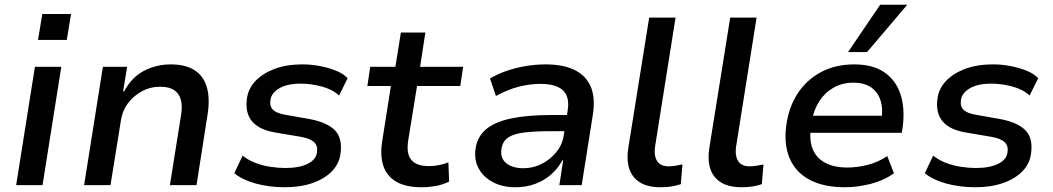

<svg xmlns="http://www.w3.org/2000/svg" viewBox="-20 -779 4432 808"><path d="M140 -611 158 -720H279L261 -611ZM48 0 127 -498H238L159 0Z M334 0 413 -498H515L498 -394H502Q534 -454 586 -481Q638 -508 699 -508Q760 -508 798 -484Q836 -460 850 -413.5Q864 -367 854 -300L807 0H695L742 -295Q748 -332 741.5 -358Q735 -384 714 -399Q693 -414 654 -414Q612 -414 576.5 -394.5Q541 -375 518 -344Q495 -313 489 -273L445 0Z M1179 9Q1113 9 1056.5 -6.5Q1000 -22 966 -50L1001 -124Q1025 -105 1055 -93.5Q1085 -82 1118 -77Q1151 -72 1181 -72Q1240 -72 1275.5 -90Q1311 -108 1314 -139Q1318 -165 1302 -180.5Q1286 -196 1247 -203L1141 -221Q1072 -232 1041.5 -267.5Q1011 -303 1019 -363Q1024 -404 1053 -436Q1082 -468 1132.5 -488Q1183 -508 1254 -508Q1290 -508 1326.5 -501Q1363 -494 1394 -481.5Q1425 -469 1443 -450L1407 -377Q1379 -403 1334 -415Q1289 -427 1246 -427Q1189 -427 1155.5 -407.5Q1122 -388 1118 -358Q1114 -332 1129 -317Q1144 -302 1181 -296L1283 -278Q1357 -264 1389.5 -230.5Q1422 -197 1413 -133Q1408 -91 1377.5 -59Q1347 -27 1296 -9Q1245 9 1179 9Z M1754 9Q1689 9 1649 -13.5Q1609 -36 1594 -79Q1579 -122 1588 -182L1625 -417H1526L1538 -498H1644L1667 -642H1770L1748 -498H1929L1917 -417H1735L1698 -189Q1689 -131 1711.5 -105.5Q1734 -80 1784 -80Q1806 -80 1827 -84Q1848 -88 1867 -96L1870 -15Q1845 -2 1814.5 3.5Q1784 9 1754 9Z M2149 9Q2095 9 2055 -12Q2015 -33 1995 -69Q1975 -105 1981 -152Q1988 -203 2025 -234.5Q2062 -266 2131 -280.5Q2200 -295 2301 -295H2382L2372 -227H2300Q2232 -227 2186.5 -221.5Q2141 -216 2117.5 -199.5Q2094 -183 2090 -150Q2085 -112 2111.5 -91.5Q2138 -71 2183 -71Q2223 -71 2259 -89Q2295 -107 2320.5 -138Q2346 -169 2352 -207L2369 -314Q2378 -372 2349 -399Q2320 -426 2254 -426Q2211 -426 2164.5 -414.5Q2118 -403 2067 -375L2042 -449Q2077 -469 2116 -482Q2155 -495 2195.5 -501.5Q2236 -508 2277 -508Q2349 -508 2397 -485Q2445 -462 2465.5 -415.5Q2486 -369 2475 -297L2428 0H2334L2350 -105H2347Q2329 -71 2299.5 -45Q2270 -19 2232 -5Q2194 9 2149 9Z M2759 9Q2682 9 2647 -34Q2612 -77 2624 -156L2712 -705H2823L2737 -164Q2733 -138 2738 -118.5Q2743 -99 2757 -89Q2771 -79 2793 -79Q2808 -79 2822.5 -81.5Q2837 -84 2852 -87L2845 -4Q2824 3 2804 6Q2784 9 2759 9Z M3100 9Q3023 9 2988 -34Q2953 -77 2965 -156L3053 -705H3164L3078 -164Q3074 -138 3079 -118.5Q3084 -99 3098 -89Q3112 -79 3134 -79Q3149 -79 3163.5 -81.5Q3178 -84 3193 -87L3186 -4Q3165 3 3145 6Q3125 9 3100 9Z M3537 9Q3446 9 3387 -22.5Q3328 -54 3303 -113Q3278 -172 3289 -252Q3299 -327 3336 -384.5Q3373 -442 3434 -475Q3495 -508 3575 -508Q3652 -508 3700.5 -475.5Q3749 -443 3769 -384Q3789 -325 3779 -246L3775 -220H3369L3380 -292H3710L3689 -270Q3697 -321 3685.5 -356.5Q3674 -392 3645.5 -411.5Q3617 -431 3571 -431Q3525 -431 3488.5 -410.5Q3452 -390 3428.5 -354Q3405 -318 3397 -272L3394 -251Q3384 -194 3399 -154.5Q3414 -115 3451.5 -94.5Q3489 -74 3546 -74Q3587 -74 3631 -85Q3675 -96 3714 -122L3742 -50Q3699 -19 3643.5 -5Q3588 9 3537 9ZM3549 -560 3684 -759H3798L3629 -560Z M4085 9Q4019 9 3962.5 -6.5Q3906 -22 3872 -50L3907 -124Q3931 -105 3961 -93.5Q3991 -82 4024 -77Q4057 -72 4087 -72Q4146 -72 4181.5 -90Q4217 -108 4220 -139Q4224 -165 4208 -180.5Q4192 -196 4153 -203L4047 -221Q3978 -232 3947.5 -267.5Q3917 -303 3925 -363Q3930 -404 3959 -436Q3988 -468 4038.5 -488Q4089 -508 4160 -508Q4196 -508 4232.5 -501Q4269 -494 4300 -481.5Q4331 -469 4349 -450L4313 -377Q4285 -403 4240 -415Q4195 -427 4152 -427Q4095 -427 4061.5 -407.5Q4028 -388 4024 -358Q4020 -332 4035 -317Q4050 -302 4087 -296L4189 -278Q4263 -264 4295.5 -230.5Q4328 -197 4319 -133Q4314 -91 4283.5 -59Q4253 -27 4202 -9Q4151 9 4085 9Z"/></svg>

Font: Nunito Sans 7pt SemiBold
Style: Italic
Weight: 600
Italic angle: -9°
Designer: Vernon Adams
Foundry: Vernon Adams
Version: Version 3.101;gftools[0.9.27]